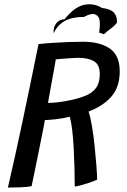

<svg xmlns="http://www.w3.org/2000/svg" viewBox="-20 -856 587 890"><path d="M16.5 13.5Q31.5 -50 49 -129.2Q66.5 -208.5 85.2 -296.8Q104 -385 122.5 -475.5Q141 -566 158.5 -651.5Q182.5 -654.5 218.5 -657Q254.5 -659.5 293.2 -661Q332 -662.5 364.5 -662.5Q443 -662.5 489 -631Q535 -599.5 535 -525Q535 -452.5 496.2 -408.2Q457.5 -364 390.5 -339Q399 -314.5 406.2 -271.5Q413.5 -228.5 418.5 -180.2Q423.5 -132 426.8 -89.5Q430 -47 430.5 -23.5Q413.5 -15.5 391.5 -8.2Q369.5 -1 351 3.8Q332.5 8.5 326.5 8.5Q326.5 -32 325.2 -78.8Q324 -125.5 321.5 -171.2Q319 -217 314.5 -254.8Q310 -292.5 303.5 -315Q272.5 -307 237.8 -303.2Q203 -299.5 188 -299.5Q187 -291 181.8 -264.8Q176.5 -238.5 169.2 -202Q162 -165.5 154 -126.2Q146 -87 138.8 -51.8Q131.5 -16.5 126.5 7Q107 11 74.8 12.2Q42.5 13.5 16.5 13.5ZM202.5 -379Q243 -379 298.5 -390Q343.5 -399 375.8 -412Q408 -425 425.2 -448.5Q442.5 -472 442.5 -512.5Q442.5 -557 415.2 -572.5Q388 -588 342.5 -588Q331.5 -588 309.2 -586.5Q287 -585 266 -583.2Q245 -581.5 238.5 -581Q237 -570 231.8 -541Q226.5 -512 220.2 -478Q214 -444 209 -416Q204 -388 202.5 -379ZM228.5 -701.5Q226.5 -728.5 240 -747Q253.5 -765.5 279.5 -767Q325 -824 369.5 -833.5Q414 -843 453 -819Q490.5 -815 506.8 -798.8Q523 -782.5 522.5 -752Q513.5 -738 494.2 -724Q475 -710 462 -697.5Q455.5 -699 450.8 -701Q446 -703 439.5 -705Q446.5 -751 439.5 -770.5Q434 -785.5 417.8 -790.2Q401.5 -795 369 -777.5Q314 -777.5 280.2 -758.8Q246.5 -740 228.5 -701.5Z"/></svg>

Font: Grandstander
Style: Italic
Weight: 400
Italic angle: -15°
Designer: Tyler Finck
Foundry: Etcetera Type Co
Version: Version 1.200; ttfautohint (v1.8.3)